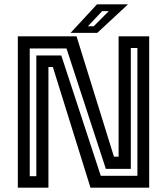

<svg xmlns="http://www.w3.org/2000/svg" viewBox="-20 -868 772 888"><path d="M117.5 -53H148V-611.5H263.5L446 -55H615.5V-646H585V-87H469.5L287.5 -644H117.5ZM62.5 0V-700H334L507 -143.5H528.5V-700H670V0H398.5L224.5 -558H204V0ZM306.5 -716 428.5 -848H572L430 -716ZM386.5 -746.5H413.5L483 -816.5H452.5Z"/></svg>

Font: Tourney Thin SemiBold
Style: Regular
Weight: 600
Version: Version 1.015